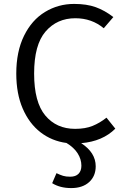

<svg xmlns="http://www.w3.org/2000/svg" viewBox="-20 -720 640 979"><path d="M468 128Q468 178 434.5 208.5Q401 239 343 239Q286 239 246 214L268 163Q287 172 301.5 176.5Q316 181 338 181Q366 181 380.5 166Q395 151 395 125Q395 92 376 62Q357 32 319 9Q244 -1 186.5 -45.5Q129 -90 96 -166Q63 -242 63 -345Q63 -457 102.5 -537.5Q142 -618 209.5 -659Q277 -700 358 -700Q422 -700 468 -683.5Q514 -667 558 -633L509 -576Q448 -627 364 -627Q271 -627 212.5 -559.5Q154 -492 154 -345Q154 -199 211 -131Q268 -63 363 -63Q415 -63 452 -78Q489 -93 523 -120L568 -64Q503 1 394 10Q468 58 468 128Z"/></svg>

Font: FiraDG Mono
Style: Regular
Weight: 400
Designer: Carrois Corporate & Edenspiekermann AG
Foundry: Carrois Corporate GbR & Edenspiekermann AG
Version: Version 3.206